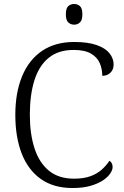

<svg xmlns="http://www.w3.org/2000/svg" viewBox="-20 -935 625 965"><path d="M344 10Q249 10 185 -35.5Q121 -81 89 -163.5Q57 -246 57 -358Q57 -469 91 -551.5Q125 -634 191 -679Q257 -724 353 -724Q422 -724 466 -708.5Q510 -693 530.5 -667Q551 -641 551 -611Q551 -585 535 -569.5Q519 -554 494 -554Q494 -589 481 -618.5Q468 -648 436.5 -666Q405 -684 350 -684Q274 -684 225.5 -645Q177 -606 153.5 -533Q130 -460 130 -358Q130 -262 153.5 -189.5Q177 -117 226 -77Q275 -37 352 -37Q401 -37 435 -49.5Q469 -62 492 -83Q515 -104 530 -127Q537 -123 541.5 -115Q546 -107 546 -95Q546 -81 534 -63Q522 -45 497.5 -28.5Q473 -12 435 -1Q397 10 344 10ZM353 -811Q335 -811 323 -822.5Q311 -834 311 -863Q311 -893 323 -904Q335 -915 353 -915Q370 -915 382 -904Q394 -893 394 -863Q394 -834 382 -822.5Q370 -811 353 -811Z"/></svg>

Font: Noto Serif Khmer Light
Style: Regular
Weight: 300
Version: Version 2.003